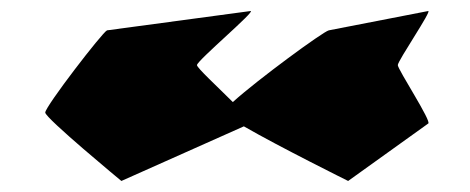

<svg xmlns="http://www.w3.org/2000/svg" viewBox="-20 -514 851 348"><path d="M62 -310C62 -300 200 -186 200 -186L422 -285C486 -248 611 -186 611 -186L756 -290C764 -292 701 -388 701 -396C701 -404 764 -496 756 -494L576 -459C566 -457 446 -369 402 -329C374 -357 337 -391 337 -396C337 -404 446 -496 434 -494L174 -459C166 -456 62 -321 62 -310Z"/></svg>

Font: Ampere
Style: SCUltExt
Weight: 400
Version: Version 1